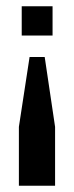

<svg xmlns="http://www.w3.org/2000/svg" viewBox="-20 -419 235 610"><path d="M74 -238H122L155 -16V171H40V-16ZM49 -399H147V-306H49Z"/></svg>

Font: Rokkitt SemiBold
Style: Regular
Weight: 600
Designer: Vernon Adams
Foundry: Vernon Adams
Version: Version 3.103